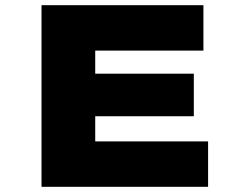

<svg xmlns="http://www.w3.org/2000/svg" viewBox="-20 -720 930 740"><path d="M140 0V-700H764V-525H347V-175H782V0ZM251 -272V-436H727V-272Z"/></svg>

Font: Lexend Peta Black
Style: Regular
Weight: 900
Version: Version 1.007